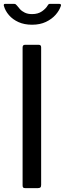

<svg xmlns="http://www.w3.org/2000/svg" viewBox="-20 -974 336 994"><path d="M181 -742Q193 -742 193 -729V-17Q193 -7 189 -3.5Q185 0 175 0H112Q103 0 100 -3Q97 -6 97 -14V-728Q97 -742 109 -742ZM286 -954Q299 -954 295 -943Q287 -919 267.5 -897Q248 -875 217.5 -860.5Q187 -846 146 -846Q106 -846 76 -859.5Q46 -873 26.5 -895.5Q7 -918 0 -944Q-1 -947 0 -950.5Q1 -954 6 -954H52Q58 -954 61 -952Q64 -950 68 -945Q74 -937 83.5 -926.5Q93 -916 108.5 -908.5Q124 -901 146 -901Q177 -901 197.5 -915.5Q218 -930 227 -946Q230 -951 232.5 -952.5Q235 -954 239 -954Z"/></svg>

Font: Libre Franklin
Style: Regular
Weight: 400
Designer: Pablo Impallari, Rodrigo Fuenzalida, Nhung Nguyen
Foundry: Impallari Type
Version: Version 3.000